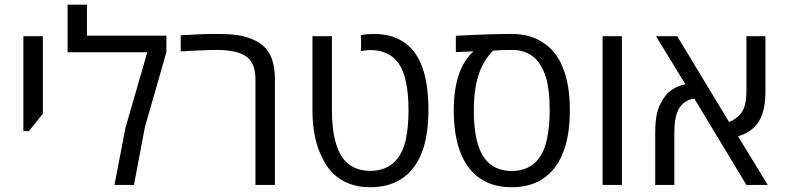

<svg xmlns="http://www.w3.org/2000/svg" viewBox="-20 -784 3331 814"><path d="M79.1 -630.4H161.6V-301.8L102.5 -228H79.1Z M511.7 -241.2 604.5 -562.5H266.6V-764.2H348.6V-632.8H685.5V-563L594.2 -244.6L547.9 0H465.3Z M958 -567.9Q934.6 -572.3 902.8 -572.3Q874 -572.3 826.7 -570.3Q779.3 -568.4 746.1 -565.9V-634.3Q832.5 -640.1 891.6 -640.1Q950.7 -640.1 985.1 -635.3Q1019.5 -630.4 1049.8 -617.7Q1081.1 -604.5 1100.8 -585.2Q1120.6 -565.9 1132.3 -535.2Q1145.5 -498.5 1145.5 -447.8V0H1063V-447.8Q1063 -504.4 1037.4 -532.5Q1011.7 -560.5 958 -567.9Z M1429.7 -20Q1377.9 -50.3 1347.7 -112.3Q1326.7 -150.9 1315.7 -202.6Q1304.7 -254.4 1304.7 -317.4V-630.4H1387.2V-317.4Q1387.2 -170.4 1438.5 -107.4Q1457 -84.5 1485.4 -72Q1513.7 -59.6 1549.8 -59.6Q1586.9 -59.6 1616 -72.8Q1645 -85.9 1663.6 -109.9Q1690.4 -143.1 1701.2 -196Q1711.9 -249 1711.9 -316.9Q1711.9 -382.3 1701.9 -433.6Q1691.9 -484.9 1667.5 -518.6Q1647.5 -545.4 1617.4 -558.6Q1587.4 -571.8 1550.8 -571.8Q1531.2 -571.8 1510.7 -567.4V-635.7Q1538.1 -640.1 1564 -640.1Q1635.3 -640.1 1684.1 -610.4Q1737.8 -578.6 1764.6 -513.2Q1796.4 -438.5 1796.4 -317.4Q1796.4 -219.2 1772.9 -149.4Q1742.2 -61.5 1676.3 -22Q1623 9.8 1549.3 9.8Q1481.9 9.8 1429.7 -20Z M2031.7 -17.6Q1960 -56.2 1927.7 -148.9Q1903.8 -219.2 1903.8 -316.4Q1903.8 -488.8 1985.8 -564.9L1987.3 -566.4L1912.6 -563V-632.3Q2055.7 -640.1 2149.4 -640.1Q2231.4 -640.1 2286.1 -600.6Q2338.9 -565.9 2365.7 -498.5Q2396 -426.3 2396 -316.4Q2396 -231.4 2377.4 -167Q2347.7 -64.5 2272 -20Q2219.7 9.8 2149.4 9.8Q2080.6 9.8 2031.7 -17.6ZM2263.2 -110.8Q2288.6 -143.6 2299.6 -197.5Q2310.5 -251.5 2310.5 -316.4Q2310.5 -405.3 2293.5 -459.2Q2276.4 -513.2 2244.1 -540.5Q2227.1 -555.7 2203.1 -564Q2179.2 -572.3 2152.8 -572.3Q2101.6 -572.3 2070.3 -569.3Q2028.3 -526.4 2008.5 -465.1Q1988.8 -403.8 1988.8 -316.4Q1988.8 -171.4 2036.1 -110.8Q2054.7 -85.9 2083.5 -72.5Q2112.3 -59.1 2149.4 -59.1Q2186.5 -59.1 2215.6 -72.5Q2244.6 -85.9 2263.2 -110.8Z M2534.7 -630.4H2616.7V0H2534.7Z M2796.4 -371.1Q2823.7 -412.6 2885.7 -427.2L2761.2 -630.4H2851.1L3070.8 -267.1Q3084.5 -271.5 3094.2 -279.3Q3121.6 -295.9 3133.1 -323.2Q3144.5 -350.6 3144.5 -399.9V-630.4H3225.1V-399.9Q3225.1 -357.9 3218.8 -326.4Q3212.4 -294.9 3198.2 -271Q3186 -249.5 3162.8 -232.2Q3139.6 -214.8 3108.9 -206.1L3234.9 0H3144.5L2923.8 -365.7Q2903.3 -364.7 2882.6 -350.3Q2861.8 -335.9 2851.1 -308.1Q2838.9 -275.9 2838.9 -221.7V0H2757.8V-221.7Q2757.8 -271 2765.9 -305.2Q2773.9 -339.4 2796.4 -371.1Z"/></svg>

Font: Viking Open Sans
Style: Regular
Weight: 400
Foundry: Ascender Corporation
Version: Version 2.001